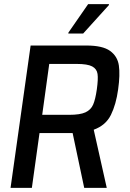

<svg xmlns="http://www.w3.org/2000/svg" viewBox="-20 -908 629 928"><path d="M31 0ZM387 0 331 -265H325H171L134 0H31L128 -688H397Q476 -688 512 -662Q548 -636 554.5 -591.5Q561 -547 551 -476Q541 -403 516 -352.5Q491 -302 433 -281L496 0ZM448 -476Q455 -526 451.5 -550.5Q448 -575 425.5 -587Q403 -599 351 -599H218L184 -353H314Q367 -353 393 -365Q419 -377 430 -402Q441 -427 448 -476ZM310 -746 311 -751 406 -888H507L506 -883L382 -746Z"/></svg>

Font: Assailand Medium
Style: Italic
Weight: 500
Italic angle: -8°
Designer: Hector Gatti with collaboration of the Omnibus-Type team
Foundry: Omnibus-Type
Version: Version 0.072;October 19, 2019;FontCreator 12.0.0.2547 64-bi